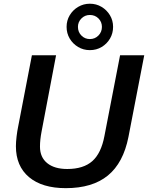

<svg xmlns="http://www.w3.org/2000/svg" viewBox="-20 -978 777 1008"><path d="M325.2 9.8Q201.2 9.8 132.3 -48.1Q63.5 -106 63.5 -210.4Q63.5 -231.9 67.1 -262Q70.8 -292 74.7 -310.1L147.5 -688H274.4L198.2 -287.1Q189.9 -244.1 189.9 -208Q189.9 -152.3 227.8 -121.6Q265.6 -90.8 333 -90.8Q418 -90.8 464.6 -132.1Q511.2 -173.3 528.3 -264.2L610.4 -688H737.3L654.3 -258.8Q627.4 -123 546.4 -56.6Q465.3 9.8 325.2 9.8ZM573.7 -836.9Q573.7 -803.2 557.6 -775.6Q541.5 -748 513.9 -731.4Q486.3 -714.8 451.7 -714.8Q418 -714.8 390.1 -731.4Q362.3 -748 345.9 -775.6Q329.6 -803.2 329.6 -836.9Q329.6 -870.6 346.2 -898.2Q362.8 -925.8 390.6 -942.1Q418.5 -958.5 451.7 -958.5Q485.4 -958.5 512.9 -942.1Q540.5 -925.8 557.1 -898.2Q573.7 -870.6 573.7 -836.9ZM515.1 -836.9Q515.1 -862.8 497.1 -881.1Q479 -899.4 451.7 -899.4Q425.8 -899.4 407.5 -881.1Q389.2 -862.8 389.2 -836.9Q389.2 -809.6 407.5 -791.3Q425.8 -772.9 451.7 -772.9Q478.5 -772.9 496.8 -791.5Q515.1 -810.1 515.1 -836.9Z"/></svg>

Font: Arimo SemiBold
Style: Italic
Weight: 600
Italic angle: -12°
Version: Version 1.33